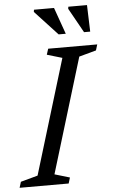

<svg xmlns="http://www.w3.org/2000/svg" viewBox="-77 -924 569 963"><g transform="rotate(-5 207.0 -442.0)"><path d="M252.5 -630.5 176 -653 185.5 -682.5H432.5L423.5 -653L337.5 -629.5L162 -52L238 -29.5L229 0H-18L-9 -29.5L77 -53ZM280 -749.5H244L130 -872.5L131.5 -883.5H232.5ZM403 -749.5H372L303 -873L304.5 -883.5H398.5Z"/></g></svg>

Font: Newsreader
Style: Italic
Weight: 400
Italic angle: -17°
Designer: Hugues Gentile
Foundry: Production Type
Version: Version 1.003